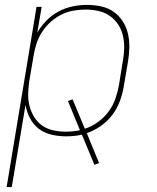

<svg xmlns="http://www.w3.org/2000/svg" viewBox="-20 -548 640 783"><path d="M7 215 129 -520H150L132 -415Q147 -441 169.5 -464Q192 -487 219.5 -501.5Q247 -516 276.5 -522Q306 -528 335 -528Q364 -528 392 -522Q420 -516 442.5 -500.5Q465 -485 480 -462Q495 -439 501.5 -411.5Q508 -384 507.5 -355Q507 -326 502 -297L485 -197Q480 -166 469 -136Q458 -106 438.5 -80Q419 -54 391.5 -34.5Q364 -15 334 -5L384 117L365 124L314 1Q298 5 281.5 6.5Q265 8 249 8Q219 8 189.5 1Q160 -6 138 -23Q116 -40 102.5 -65.5Q89 -91 84 -120L28 215ZM249 -11Q263 -11 277.5 -12.5Q292 -14 306 -17L257 -136L276 -143L326 -23Q354 -32 379 -50Q404 -68 422 -92Q440 -116 450 -144Q460 -172 465 -200L481 -300Q486 -326 486.5 -352.5Q487 -379 481 -404Q475 -429 461 -449.5Q447 -470 426.5 -484Q406 -498 380.5 -503.5Q355 -509 329 -509Q304 -509 278.5 -504.5Q253 -500 229.5 -488Q206 -476 186 -458Q166 -440 151.5 -417.5Q137 -395 129 -370.5Q121 -346 117 -321L100 -221Q96 -195 95 -168.5Q94 -142 100 -117.5Q106 -93 119 -71.5Q132 -50 152 -36Q172 -22 197 -16.5Q222 -11 249 -11Z"/></svg>

Font: Iosevka SS04 Thin Extended
Style: Italic
Weight: 100
Width: 7
Italic angle: -9°
Monospace: yes
Designer: Belleve Invis
Foundry: Belleve Invis
Version: Version 19.0.0; ttfautohint (v1.8.4)